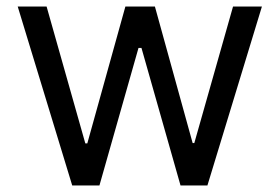

<svg xmlns="http://www.w3.org/2000/svg" viewBox="-20 -565 853 585"><path d="M122 -545 240 -128H246L362 -545H452L567 -129H572L690 -545H778L612 0H530L411 -419H402L283 0H200L34 -545Z"/></svg>

Font: Sinter
Style: Regular
Weight: 400
Foundry: Adobe & rsms
Version: Version 1.000